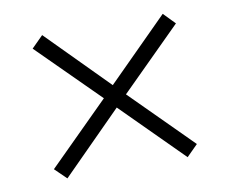

<svg xmlns="http://www.w3.org/2000/svg" viewBox="-57 -692 685 574"><g transform="rotate(-10 286.0 -404.5)"><path d="M470 -622 286 -438 104 -622 69 -587 253 -404 69 -221 104 -187 286 -370 469 -187 503 -221 320 -404 504 -587Z"/></g></svg>

Font: Noto Sans Tamil UI Light
Style: Regular
Weight: 300
Designer: Jelle Bosma - Monotype Design Team
Foundry: Monotype Imaging Inc.
Version: Version 2.004